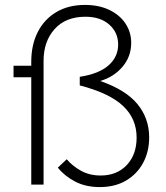

<svg xmlns="http://www.w3.org/2000/svg" viewBox="-20 -750 673 780"><path d="M385 10Q328 10 285 -12.5Q242 -35 215 -69L251 -103Q275 -75 309.5 -56Q344 -37 389 -37Q455 -37 495 -79.5Q535 -122 535 -191Q535 -268 479.5 -320Q424 -372 304 -403V-438Q382 -450 421 -484.5Q460 -519 460 -569Q460 -618 424 -650Q388 -682 327 -682Q247 -682 202 -632Q157 -582 157 -503V0H107V-436H35V-483H107V-499Q107 -568 133.5 -620Q160 -672 209 -701Q258 -730 325 -730Q382 -730 424.5 -709.5Q467 -689 490 -654Q513 -619 513 -576Q513 -520 477.5 -478.5Q442 -437 387 -421Q491 -385 538.5 -327Q586 -269 586 -192Q586 -135 562 -89.5Q538 -44 493 -17Q448 10 385 10Z"/></svg>

Font: Lexend Deca ExtraLight
Style: Regular
Weight: 200
Designer: Bonnie Shaver-Troup, Thomas Jockin
Foundry: Lexend
Version: Version 1.008; ttfautohint (v1.8.4.7-5d5b)